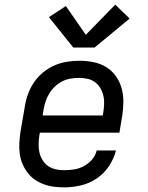

<svg xmlns="http://www.w3.org/2000/svg" viewBox="-20 -800 640 828"><path d="M257 8Q234 8 211 5Q188 2 167 -6Q146 -14 128.5 -26.5Q111 -39 98 -56.5Q85 -74 76.5 -94.5Q68 -115 65 -137.5Q62 -160 63.5 -183.5Q65 -207 68 -230L87 -340Q91 -367 100.5 -393.5Q110 -420 126 -444Q142 -468 165 -487Q188 -506 214 -517.5Q240 -529 268 -533.5Q296 -538 323 -538Q353 -538 383 -532Q413 -526 437.5 -511Q462 -496 479 -472.5Q496 -449 504 -421Q512 -393 512 -362Q512 -331 507 -300L495 -228H152L150 -218Q147 -199 146.5 -179.5Q146 -160 150 -142.5Q154 -125 163.5 -109.5Q173 -94 187.5 -84Q202 -74 220 -70Q238 -66 257 -66Q278 -66 300 -69.5Q322 -73 341.5 -83.5Q361 -94 376.5 -111.5Q392 -129 397 -151H480Q471 -115 449.5 -83Q428 -51 396.5 -30Q365 -9 329 -0.5Q293 8 257 8ZM164 -302H423L425 -312Q428 -331 429 -350Q430 -369 426 -386.5Q422 -404 413 -419.5Q404 -435 390 -445.5Q376 -456 358 -460Q340 -464 321 -464Q303 -464 284.5 -461Q266 -458 249 -449.5Q232 -441 217.5 -427.5Q203 -414 193 -397.5Q183 -381 177 -363.5Q171 -346 168 -328ZM388 -595H296L191 -726L264 -774L350 -650L477 -780L539 -720Z"/></svg>

Font: Iosevka Curly Slab ExObl
Style: Regular
Weight: 400
Width: 7
Italic angle: -9°
Monospace: yes
Designer: Belleve Invis
Foundry: Belleve Invis
Version: Version 11.1.0; ttfautohint (v1.8.3)